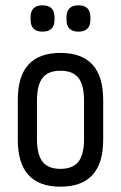

<svg xmlns="http://www.w3.org/2000/svg" viewBox="-20 -694 455 722"><path d="M207 8Q47 8 47 -168V-319Q47 -495 207 -495Q368 -495 368 -319V-168Q368 8 207 8ZM207 -59Q254 -59 275 -86Q296 -113 296 -171V-315Q296 -374 275 -401Q254 -428 207 -428Q161 -428 140 -401Q119 -374 119 -315V-171Q119 -113 140 -86Q161 -59 207 -59ZM140 -575Q95 -575 95 -620V-629Q95 -674 140 -674Q185 -674 185 -629V-620Q185 -575 140 -575ZM275 -575Q230 -575 230 -620V-629Q230 -674 275 -674Q320 -674 320 -629V-620Q320 -575 275 -575Z"/></svg>

Font: Sofia Sans Cond
Style: Regular
Weight: 400
Width: 3
Designer: Botio Nikoltchev, Ani Petrova
Foundry: lettersoup
Version: Version 4.100; ttfautohint (v1.8.3)